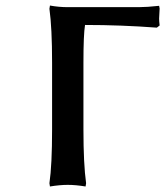

<svg xmlns="http://www.w3.org/2000/svg" viewBox="-20 -674 602 700"><path d="M284.2 -202.1Q284.2 -76.2 293.9 -5.9L292 5.9Q255.9 0 227.1 0Q198.2 0 162.1 5.9L160.2 -5.9Q169.9 -72.3 169.9 -202.1V-445.8Q169.9 -571.8 160.2 -642.1L162.1 -653.8Q194.8 -647.9 227.1 -647.9H485.8Q515.1 -647.9 560.1 -652.8L562 -643.1Q560.1 -614.7 560.1 -606Q560.1 -596.7 562 -581.1L551.8 -573.2Q421.4 -583 290 -583Q284.2 -547.4 284.2 -445.8Z"/></svg>

Font: Linear Smooth
Style: Bold
Weight: 700
Designer: Philipp H. Poll, Flanker
Foundry: Philipp H. Poll, reworked by Flanker
Version: Version 1.061 | FøM Fix